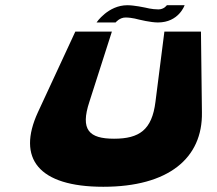

<svg xmlns="http://www.w3.org/2000/svg" viewBox="-20 -698 832 735"><path d="M512.3 -623C512.3 -623 485.6 -631 460.6 -631C437.6 -631 422.6 -612 422.6 -612H349.6C349.6 -612 393.7 -678 467.7 -678C493.7 -678 535.4 -669 535.4 -669C535.4 -669 561.3 -662 586.3 -662C608.3 -662 618.7 -678 618.7 -678H686.7C686.7 -678 664.6 -612 584.6 -612C556.6 -612 512.3 -623 512.3 -623ZM575.1 -308C561.8 -201 513.6 -167 416.6 -167C320.6 -167 286.8 -201 322.1 -308L408.3 -577H268.3L125 -268C44.1 -92 126.4 17 375.4 17C624.4 17 756.1 -92 753 -268L749.3 -577H609.3Z"/></svg>

Font: Hussar Milosc
Style: Obl
Weight: 700
Foundry: Cannot Into Space Fonts
Version: Version 1.02